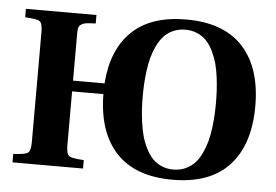

<svg xmlns="http://www.w3.org/2000/svg" viewBox="-51 -777 1241 862"><g transform="rotate(5 569.5 -346.0)"><path d="M589.8 -346.2Q589.8 -317.4 591.3 -290.5Q592.8 -263.7 597.2 -231Q601.6 -198.2 608.9 -170.9Q616.2 -143.6 629.2 -116.9Q642.1 -90.3 658.7 -71.8Q675.3 -53.2 700 -42Q724.6 -30.8 754.9 -30.8Q785.2 -30.8 810.1 -42.2Q835 -53.7 851.8 -72Q868.7 -90.3 881.3 -117.2Q894 -144 901.4 -171.1Q908.7 -198.2 912.8 -231Q917 -263.7 918.5 -290.3Q919.9 -316.9 919.9 -346.2Q919.9 -375.5 918.5 -402.1Q917 -428.7 912.8 -461.4Q908.7 -494.1 901.4 -521.2Q894 -548.3 881.3 -575Q868.7 -601.6 851.8 -620.1Q835 -638.7 810.1 -649.9Q785.2 -661.1 754.9 -661.1Q724.6 -661.1 699.7 -649.9Q674.8 -638.7 658 -620.1Q641.1 -601.6 628.4 -575Q615.7 -548.3 608.4 -521.2Q601.1 -494.1 596.9 -461.4Q592.8 -428.7 591.3 -402.1Q589.8 -375.5 589.8 -346.2ZM33.2 0V-38.1Q86.4 -40.5 99.1 -49.8Q111.8 -59.1 111.8 -97.2V-595.2Q111.8 -633.3 99.1 -642.3Q86.4 -651.4 33.2 -653.8V-691.9H351.1V-653.8Q322.3 -652.8 308.6 -650.9Q294.9 -648.9 285.4 -642.3Q275.9 -635.7 273.9 -625.7Q272 -615.7 272 -595.2V-389.2H414.1Q424.8 -542 510.5 -624.5Q596.2 -707 754.9 -707Q924.3 -707 1010.7 -613Q1097.2 -519 1097.2 -346.2Q1097.2 -173.3 1010.7 -79.1Q924.3 15.1 754.9 15.1Q586.9 15.1 500.7 -77.6Q414.6 -170.4 413.1 -340.8H272V-97.2Q272 -59.1 284.9 -49.8Q297.9 -40.5 351.1 -38.1V0Z"/></g></svg>

Font: Linguistics Pro
Style: Bold
Weight: 700
Designer: Stefan Peev, Context Ltd
Foundry: Stefan Peev, Context Ltd
Version: Version 001.000